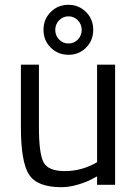

<svg xmlns="http://www.w3.org/2000/svg" viewBox="-20 -769 571 799"><path d="M459 -500V0H384V-35L363 -24Q342 -12 305 -1Q268 10 236 10Q134 10 100.5 -43Q67 -96 67 -239Q67 -239 67 -500H142V-240Q142 -131 161 -94Q180 -57 250.5 -57Q321 -57 384 -94V-500ZM191 -571Q161 -601 161 -645Q161 -689 191 -719Q221 -749 264.5 -749Q308 -749 338 -719Q368 -689 368 -645Q368 -601 338.5 -571Q309 -541 265 -541Q221 -541 191 -571ZM265 -701Q242 -701 226 -684.5Q210 -668 210 -644.5Q210 -621 226 -604.5Q242 -588 265 -588Q288 -588 304 -604.5Q320 -621 320 -644.5Q320 -668 304 -684.5Q288 -701 265 -701Z"/></svg>

Font: Titillium Web
Style: Regular
Weight: 400
Version: Version 1.001;PS 57.000;hotconv 1.0.70;makeotf.lib2.5.55311